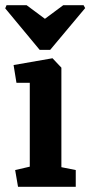

<svg xmlns="http://www.w3.org/2000/svg" viewBox="-26 -715 346 735"><path d="M-1 -695H76L146 -643L216 -695H294L300 -684L166 -524H126L-6 -683ZM43 0 32 -64 88 -77V-398H37L26 -466L175 -492L209 -456V-75L264 -64V0Z"/></svg>

Font: Kreon Light
Style: Bold
Weight: 700
Version: Version 2.002